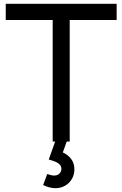

<svg xmlns="http://www.w3.org/2000/svg" viewBox="-20 -740 640 1004"><path d="M344.5 0H329L308.5 57Q337 70.5 353 92.5Q369 114.5 369 145.5Q369 173.5 355.8 196Q342.5 218.5 320 231.2Q297.5 244 271 244Q238.5 244 205.5 227.5L227 170Q249.5 178 263.5 178Q280.5 178 290.8 167.5Q301 157 301 143Q301 129.5 292.2 120.5Q283.5 111.5 270.8 106.2Q258 101 235 94L268.5 0H255.5V-635.5H10V-720H590V-635.5H344.5Z"/></svg>

Font: CCSD_manrope Medium
Style: Regular
Weight: 500
Designer: Mikhail Sharanda
Foundry: Mikhail Sharanda
Version: Version 4.503